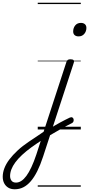

<svg xmlns="http://www.w3.org/2000/svg" viewBox="-277 -950 654 1409"><path d="M82 -3Q103 -16 123 -27.5Q143 -39 162.5 -50Q182 -61 200.5 -70Q219 -79 235 -87Q247 -92 254 -88Q261 -84 263 -75.5Q265 -67 262 -58.5Q259 -50 250 -46Q229 -36 207 -24Q185 -12 162 1Q139 14 116 27.5Q93 41 69 55ZM-169 439Q-197 439 -216.5 427Q-236 415 -246.5 394.5Q-257 374 -257 347Q-257 317 -245 285Q-233 253 -208.5 220.5Q-184 188 -148 154.5Q-112 121 -64 89Q-37 71 -10 53Q17 35 43 17L210 -494Q214 -506 220.5 -510.5Q227 -515 240 -515Q257 -515 263 -508.5Q269 -502 264 -488L39 200Q19 261 -3.5 306Q-26 351 -51.5 380.5Q-77 410 -106 424.5Q-135 439 -169 439ZM-160 390Q-140 390 -121 378Q-102 366 -83.5 341Q-65 316 -46.5 276.5Q-28 237 -10 183L22 84Q5 95 -11.5 106.5Q-28 118 -45 130Q-85 159 -115 187Q-145 215 -164.5 241.5Q-184 268 -193.5 293Q-203 318 -203 343Q-203 356 -198 367Q-193 378 -184 384Q-175 390 -160 390ZM300 -683Q281 -683 270.5 -692.5Q260 -702 260 -719Q260 -745 275 -763.5Q290 -782 317 -782Q335 -782 346 -772.5Q357 -763 357 -745Q357 -720 341.5 -701.5Q326 -683 300 -683ZM0 410H316V420H0ZM0 -20H316V0H0ZM0 -505H316V-500H0ZM0 -930H316V-920H0Z"/></svg>

Font: Playwrite DE LA Guides
Style: Regular
Weight: 400
Designer: Veronika Burian, José Scaglione
Foundry: TypeTogether
Version: Version 1.003